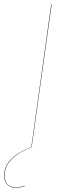

<svg xmlns="http://www.w3.org/2000/svg" viewBox="-79 -700 313 914"><path d="M71.8 0Q6.8 26.4 -25.1 59.3Q-57.1 92.3 -57.1 137.2Q-57.1 164.1 -42.7 178Q-28.3 191.9 -4.9 191.9Q15.1 191.9 39.1 184.1V186Q15.1 193.8 -4.9 193.8Q-28.8 193.8 -43.9 179.2Q-59.1 164.6 -59.1 137.2Q-59.1 91.8 -26.9 58.6Q5.4 25.4 70.3 -0.5L165 -680.2H167Z"/></svg>

Font: Fira Sans Compressed Two
Style: Italic
Weight: 100
Width: 3
Italic angle: -8°
Designer: Carrois Corporate & Edenspiekermann AG
Foundry: Carrois Corporate GbR & Edenspiekermann AG
Version: Version 4.203;PS 004.203;hotconv 1.0.88;makeotf.lib2.5.64775